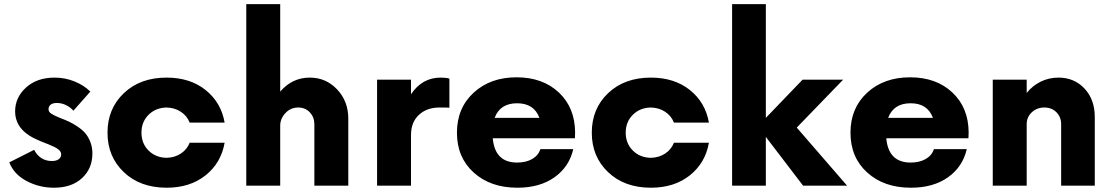

<svg xmlns="http://www.w3.org/2000/svg" viewBox="-20 -876 5249 906"><path d="M234.9 9.8Q165 9.8 105.2 -22Q45.4 -53.7 23.9 -109.9L141.1 -168.9Q168.9 -116.2 225.1 -116.2Q245.1 -116.2 256.8 -124.5Q268.6 -132.8 268.6 -147.5Q268.6 -160.6 255.4 -171.1Q242.2 -181.6 209 -194.8Q146.5 -218.3 119.1 -235.8Q51.3 -279.3 51.3 -350.1Q51.3 -416 102.8 -462.9Q154.3 -509.8 237.3 -509.8Q287.6 -509.8 332.3 -491.5Q377 -473.1 406.2 -443.8L326.2 -353.5Q314 -368.7 292.7 -379.4Q271.5 -390.1 248.5 -390.1Q229 -390.1 219 -382.1Q209 -374 209 -361.3Q209 -354.5 211.9 -349.4Q214.8 -344.2 222.9 -339.1Q231 -334 238.8 -330.3Q246.6 -326.7 262.7 -319.8Q288.1 -310.1 306.4 -301.5Q324.7 -293 346.9 -278.1Q369.1 -263.2 383.1 -246.6Q397 -230 406.5 -205.6Q416 -181.2 416 -152.3Q416 -80.6 366.9 -35.4Q317.9 9.8 234.9 9.8Z M766.1 9.8Q641.6 9.8 564.5 -63.5Q487.3 -136.7 487.3 -250Q487.3 -363.3 564.5 -436.5Q641.6 -509.8 766.1 -509.8Q877 -509.8 950.2 -451.2Q1023.4 -392.6 1040 -297.4H875Q862.8 -329.1 833.7 -348.4Q804.7 -367.7 766.1 -368.7Q714.4 -367.7 680.9 -334.2Q647.5 -300.8 647.5 -250Q647.5 -199.2 680.9 -165.8Q714.4 -132.3 766.1 -131.3Q804.7 -132.3 833.7 -151.6Q862.8 -170.9 875 -202.6H1040Q1023.4 -107.4 950.2 -48.8Q877 9.8 766.1 9.8Z M1441.9 -509.8Q1518.1 -509.8 1570.8 -454.1Q1623.5 -398.4 1623.5 -316.4V0H1463.4V-290Q1463.4 -323.2 1441.9 -345.9Q1420.4 -368.7 1387.2 -368.7Q1351.6 -368.7 1326.9 -342.5Q1302.2 -316.4 1302.2 -282.7V0H1142.1V-856.4H1302.2V-443.8Q1358.9 -509.8 1441.9 -509.8Z M2059.1 -509.8Q2086.4 -509.8 2100.6 -504.9V-367.7Q2093.3 -368.7 2054.2 -368.7Q1994.1 -368.7 1956.8 -334Q1919.4 -299.3 1919.4 -238.8V0H1759.3V-500H1919.4V-431.2Q1972.2 -509.8 2059.1 -509.8Z M2693.8 -251.5 2692.9 -223.6H2305.2Q2315.4 -108.9 2419.9 -108.9Q2461.9 -108.9 2491 -125.5Q2520 -142.1 2530.3 -172.4H2685.1Q2666 -88.9 2596.7 -39.6Q2527.3 9.8 2421.4 9.8Q2294.4 9.8 2215.3 -61.8Q2136.2 -133.3 2136.2 -250Q2136.2 -366.2 2215.1 -438.7Q2293.9 -511.2 2417.5 -511.2Q2540.5 -511.2 2616.7 -439.9Q2692.9 -368.7 2693.8 -251.5ZM2314 -319.8H2525.4Q2500 -388.7 2419.9 -388.7Q2339.8 -388.7 2314 -319.8Z M3051.3 9.8Q2926.8 9.8 2849.6 -63.5Q2772.5 -136.7 2772.5 -250Q2772.5 -363.3 2849.6 -436.5Q2926.8 -509.8 3051.3 -509.8Q3162.1 -509.8 3235.4 -451.2Q3308.6 -392.6 3325.2 -297.4H3160.2Q3147.9 -329.1 3118.9 -348.4Q3089.8 -367.7 3051.3 -368.7Q2999.5 -367.7 2966.1 -334.2Q2932.6 -300.8 2932.6 -250Q2932.6 -199.2 2966.1 -165.8Q2999.5 -132.3 3051.3 -131.3Q3089.8 -132.3 3118.9 -151.6Q3147.9 -170.9 3160.2 -202.6H3325.2Q3308.6 -107.4 3235.4 -48.8Q3162.1 9.8 3051.3 9.8Z M3977.1 0H3769.5L3593.8 -230V0H3434.6V-856.4H3593.8V-319.8L3767.1 -500H3958.5L3739.7 -273.9Z M4550.8 -251.5 4549.8 -223.6H4162.1Q4172.4 -108.9 4276.9 -108.9Q4318.8 -108.9 4347.9 -125.5Q4377 -142.1 4387.2 -172.4H4542Q4522.9 -88.9 4453.6 -39.6Q4384.3 9.8 4278.3 9.8Q4151.4 9.8 4072.3 -61.8Q3993.2 -133.3 3993.2 -250Q3993.2 -366.2 4072 -438.7Q4150.9 -511.2 4274.4 -511.2Q4397.5 -511.2 4473.6 -439.9Q4549.8 -368.7 4550.8 -251.5ZM4170.9 -319.8H4382.3Q4356.9 -388.7 4276.9 -388.7Q4196.8 -388.7 4170.9 -319.8Z M4974.6 -509.8Q5049.3 -509.8 5097.7 -458Q5146 -406.2 5146 -323.7V0H4987.3V-290Q4987.3 -323.7 4965.1 -346.2Q4942.9 -368.7 4908.2 -368.7Q4873 -368.7 4848.9 -346.2Q4824.7 -323.7 4824.7 -290V0H4664.6V-500H4824.7V-437.5Q4852.1 -471.7 4890.9 -490.7Q4929.7 -509.8 4974.6 -509.8Z"/></svg>

Font: Now Alt
Style: Bold
Weight: 700
Designer: Alfredo Marco Pradil
Foundry: Alfredo Marco Pradil
Version: Version 1.002;PS 001.002;hotconv 1.0.88;makeotf.lib2.5.64775